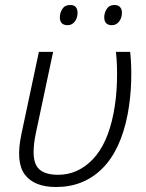

<svg xmlns="http://www.w3.org/2000/svg" viewBox="-20 -740 584 770"><path d="M205 10Q117 10 79.5 -40Q42 -90 66 -203L136 -532H193L124 -207Q105 -116 125 -77.5Q145 -39 213 -39Q292 -39 351.5 -100.5Q411 -162 435 -284Q447 -345 449 -411.5Q451 -478 445 -532H502Q508 -478 506 -412.5Q504 -347 492 -282Q464 -137 389.5 -63.5Q315 10 205 10ZM429 -639Q398 -639 398 -671Q398 -688 408 -704Q418 -720 439 -720Q454 -720 461.5 -711.5Q469 -703 469 -689Q469 -668 457.5 -653.5Q446 -639 429 -639ZM251 -639Q220 -639 220 -671Q220 -688 230 -704Q240 -720 261 -720Q277 -720 284 -711.5Q291 -703 291 -689Q291 -668 280 -653.5Q269 -639 251 -639Z"/></svg>

Font: Noto Sans Light
Style: Italic
Weight: 300
Italic angle: -12°
Designer: Monotype Design Team
Foundry: Monotype Imaging Inc.
Version: Version 2.013; ttfautohint (v1.8.4.7-5d5b)